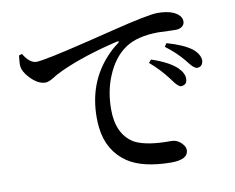

<svg xmlns="http://www.w3.org/2000/svg" viewBox="-80 -827 1159 947"><g transform="rotate(-10 500.0 -354.0)"><path d="M55.7 -634.8 71.3 -639.6Q101.6 -589.8 134.8 -588.9Q174.8 -588.9 406.2 -645.5Q482.4 -665 529.3 -675.8Q717.8 -722.7 764.6 -722.7Q812.5 -722.7 843.8 -709Q882.8 -690.4 883.8 -661.1Q883.8 -635.7 855.5 -627Q846.7 -625 838.9 -625Q827.1 -625 801.8 -626Q768.6 -627.9 751 -627.9Q646.5 -627 587.9 -587.9Q522.5 -544.9 486.3 -454.1Q457 -381.8 457 -293Q457 -170.9 536.1 -121.1Q540 -119.1 543 -117.2Q602.5 -87.9 720.7 -88.9Q754.9 -88.9 777.3 -61.5Q790 -46.9 790 -31.2Q788.1 15.6 704.1 15.6Q561.5 14.6 486.3 -36.1Q396.5 -97.7 382.8 -214.8Q379.9 -240.2 379.9 -266.6Q379.9 -438.5 487.3 -555.7Q514.6 -585.9 546.9 -609.4Q555.7 -616.2 550.8 -618.2Q546.9 -619.1 543 -618.2Q372.1 -578.1 252.9 -523.4Q238.3 -516.6 227.5 -510.7Q220.7 -507.8 208 -499Q178.7 -480.5 162.1 -480.5Q123 -480.5 83 -524.4Q56.6 -553.7 52.7 -579.1Q50.8 -594.7 55.7 -634.8ZM771.5 -551.8 782.2 -568.4Q862.3 -545.9 905.3 -514.6Q941.4 -484.4 941.4 -453.1Q938.5 -423.8 912.1 -421.9Q896.5 -421.9 874 -451.2Q872.1 -453.1 868.2 -458Q864.3 -462.9 863.3 -464.8Q825.2 -511.7 771.5 -551.8ZM680.7 -487.3 693.4 -502Q778.3 -473.6 818.4 -436.5Q848.6 -406.2 847.7 -378.9Q847.7 -351.6 824.2 -347.7Q820.3 -346.7 817.4 -346.7Q802.7 -346.7 777.3 -382.8Q774.4 -386.7 772.5 -389.6Q729.5 -446.3 680.7 -487.3Z"/></g></svg>

Font: GenYoMin JP SemiBold
Style: Regular
Weight: 600
Version: Version 1.001;PS 1;hotconv 16.6.51;makeotf.lib2.5.65220 DEVE